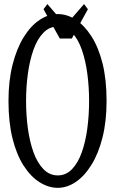

<svg xmlns="http://www.w3.org/2000/svg" viewBox="-20 -902 556 928"><path d="M259.3 5.9Q214.4 5.9 171.4 -21.2Q128.4 -48.3 94.2 -101.3Q60.1 -154.3 40.5 -232.7Q21 -311 21 -414.1Q21 -512.2 41 -590.3Q61 -668.5 94.7 -722.7Q128.4 -776.9 170.9 -805.4Q213.4 -834 259.3 -834Q304.2 -834 345.9 -806.9Q387.7 -779.8 421.9 -726.6Q456.1 -673.3 475.6 -595.5Q495.1 -517.6 495.1 -414.1Q495.1 -315.9 475.6 -238Q456.1 -160.2 422.1 -105.5Q388.2 -50.8 346.2 -22.5Q304.2 5.9 259.3 5.9ZM259.3 -54.2Q299.3 -54.2 328.4 -84.7Q357.4 -115.2 375.5 -166.3Q393.6 -217.3 402.1 -281.5Q410.6 -345.7 410.6 -414.1Q410.6 -481.4 402.1 -545.7Q393.6 -609.9 375.5 -661.6Q357.4 -713.4 328.4 -743.7Q299.3 -773.9 259.3 -773.9Q219.2 -773.9 189.7 -743.7Q160.2 -713.4 141.8 -661.6Q123.5 -609.9 114.7 -545.7Q106 -481.4 106 -414.1Q106 -345.7 114.7 -281.5Q123.5 -217.3 141.8 -166.3Q160.2 -115.2 189.7 -84.7Q219.2 -54.2 259.3 -54.2ZM209 -882.3 329.6 -743.2H265.6L386.2 -882.3L404.8 -857.4L327.1 -715.8H269L190.4 -857.4Z"/></svg>

Font: Scarab Serif
Style: Regular
Weight: 400
Designer: John Roberts
Foundry: Scarab
Version: 1.0